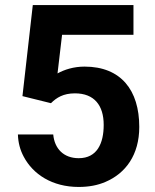

<svg xmlns="http://www.w3.org/2000/svg" viewBox="-20 -731 613 761"><path d="M277 -361C354 -361 391 -313 391 -236C391 -163 365 -104 292 -104C232 -104 196 -142 191 -198H51C52 -165 60 -136 74 -110C111 -40 187 10 292 10C333 10 368 3 398 -10C478 -44 532 -117 532 -228C532 -373 460 -467 315 -467C272 -467 235 -455 208 -440L226 -593H509V-711H110L69 -350L182 -322C204 -344 231 -361 277 -361Z"/></svg>

Font: Asimov
Style: Regular
Weight: 500
Designer: Google
Version: Version 2.000980; 2014